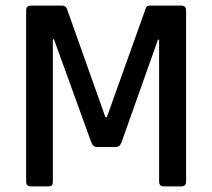

<svg xmlns="http://www.w3.org/2000/svg" viewBox="-20 -663 755 683"><path d="M513 -643H625Q642 -643 642 -626V-17Q642 0 625 0H563Q546 0 546 -17V-522H542L412 -156Q406 -140 390 -140H326Q311 -140 305 -156L172 -523H168V-17Q168 -7 164.5 -3.5Q161 0 151 0H90Q73 0 73 -17V-626Q73 -643 90 -643H202Q213 -643 218 -632L355 -246H360L498 -632Q500 -643 513 -643Z"/></svg>

Font: Rajdhani SemiBold
Style: Regular
Weight: 600
Designer: Satya Rajpurohit, Jyotish Sonowal
Foundry: Indian Type Foundry
Version: Version 1.201 February 1, 2022